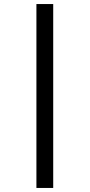

<svg xmlns="http://www.w3.org/2000/svg" viewBox="-20 -827 443 949"><path d="M243 -807V102H160V-807Z"/></svg>

Font: Firava
Style: Regular
Weight: 400
Designer: Carrois Corporate & Edenspiekermann AG
Foundry: Greg Finn Gibson
Version: Version 5.000